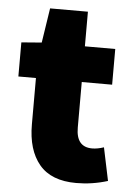

<svg xmlns="http://www.w3.org/2000/svg" viewBox="-49 -668 498 718"><g transform="rotate(5 200.0 -309.0)"><path d="M264 12Q170 12 125 -42Q80 -96 80 -192V-366H14V-494L90 -500L110 -630H252V-500H366V-366H252V-195Q252 -122 312 -122Q332 -122 356 -130L382 -6Q324 12 264 12Z"/></g></svg>

Font: Assistant ExtraBold
Style: Regular
Weight: 800
Designer: Hebrew By Ben Nathan, Latin by Paul Hunt
Version: Version 2.001;PS 002.001;hotconv 1.0.88;makeotf.lib2.5.64775